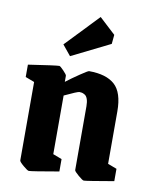

<svg xmlns="http://www.w3.org/2000/svg" viewBox="-82 -771 666 844"><g transform="rotate(10 251.0 -349.5)"><path d="M195.8 -517.1 158.2 -563 298.8 -710 371.1 -643.1 367.2 -602.1ZM105 11.2Q99.1 11.2 79.6 -5.4Q60.1 -22 60.1 -27.8V-377.9L20 -393.1V-448.2Q142.1 -466.8 157.2 -466.8Q161.6 -466.8 177.2 -450.4Q192.9 -434.1 192.9 -429.2V-401.9Q218.8 -421.9 252 -444.3Q285.2 -466.8 290 -466.8Q366.7 -466.8 404.8 -432.6Q442.9 -398.4 442.9 -314V-80.1L482.9 -64.9V-9.8Q362.3 11.2 350.1 11.2Q344.7 11.2 325 -5.6Q305.2 -22.5 305.2 -27.8V-313Q305.2 -332 300.8 -344.7Q296.4 -357.4 288.6 -362.1Q280.8 -366.7 275.6 -367.9Q270.5 -369.1 264.2 -369.1Q255.9 -369.1 198.2 -341.8V-80.1L237.8 -64.9V-9.8Q118.2 11.2 105 11.2Z"/></g></svg>

Font: Grenze
Style: Bold
Weight: 700
Designer: Renata Polastri
Foundry: Omnibus-Type
Version: Version 1.002;PS 001.002;hotconv 1.0.88;makeotf.lib2.5.64775